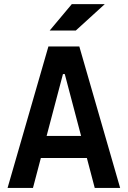

<svg xmlns="http://www.w3.org/2000/svg" viewBox="-20 -921 626 941"><path d="M17.1 0 217.3 -693.4H368.7L568.8 0H444.3L405.8 -146.5H180.2L141.6 0ZM208.5 -254.9H377.4L297.4 -558.1H288.6ZM223.6 -771.5 332 -900.9H493.7L351.6 -771.5Z"/></svg>

Font: CaskaydiaCove NF SemiBold
Style: Regular
Weight: 600
Designer: Aaron Bell
Foundry: Saja Typeworks
Version: Version 2111.001; VTT 6.35;Nerd Fonts 3.2.1